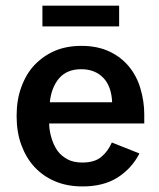

<svg xmlns="http://www.w3.org/2000/svg" viewBox="-20 -650 565 683"><path d="M476.1 -104Q448.2 -50.3 398.4 -18.6Q348.1 13.2 273.9 13.2Q218.8 13.2 176.3 -4.9Q133.3 -22.9 102.5 -56.2Q72.8 -88.4 55.7 -134.8Q39.1 -180.2 39.1 -237.8Q39.1 -294.4 55.7 -339.8Q73.2 -387.7 102.5 -418.5Q134.3 -451.7 175.3 -469.2Q216.3 -486.8 270 -486.8Q326.7 -486.8 369.1 -466.8Q410.6 -447.3 438.5 -413.6Q466.3 -379.9 479.5 -335.4Q493.2 -289.1 493.2 -243.2V-210.9H154.8Q155.3 -185.1 163.1 -159.2Q170.9 -133.3 184.1 -114.3Q196.8 -96.2 219.7 -83.5Q241.2 -71.8 272.9 -71.8Q316.4 -71.8 340.3 -91.8Q363.8 -111.3 377.9 -143.1ZM269 -403.8Q217.8 -403.8 189.9 -371.1Q162.6 -338.4 157.2 -286.1H378.9Q376.5 -343.3 347.2 -373.5Q317.4 -403.8 269 -403.8ZM130.9 -629.9H403.8V-556.2H130.9Z"/></svg>

Font: Post Grotesk Medium
Style: Medium
Weight: 500
Version: Version 1.0